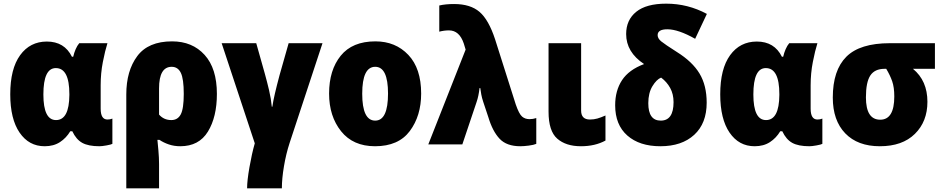

<svg xmlns="http://www.w3.org/2000/svg" viewBox="-20 -789 5153 1049"><path d="M364 -72H375Q396 -27 429.5 -8.5Q463 10 523 10Q537 10 562 5.5Q587 1 594 -3V-141Q582 -136 567 -136Q530 -136 530 -195V-324Q530 -389 542 -450.5Q554 -512 567 -553H413Q402 -540 393.5 -520.5Q385 -501 380 -479H373Q332 -562 236 -562Q144 -562 90 -487.5Q36 -413 36 -274Q36 -139 87 -64.5Q138 10 224 10Q273 10 307.5 -12.5Q342 -35 364 -72ZM217 -273Q217 -417 285 -417Q359 -417 359 -275V-270Q358 -133 286 -133Q217 -133 217 -273Z M984 -276Q984 -195 967.5 -164Q951 -133 916 -133Q875 -133 849 -163V-306Q849 -424 918 -424Q952 -424 968 -391Q984 -358 984 -276ZM920 -563Q790 -563 730 -482.5Q670 -402 670 -273V240H849V107Q849 73 845.5 33.5Q842 -6 840 -25H851Q873 -10 902 0Q931 10 965 10Q1067 10 1116 -70Q1165 -150 1165 -276Q1165 -415 1098 -489Q1031 -563 920 -563Z M1557 -553 1507 -377Q1492 -321 1482 -278Q1472 -235 1468 -206H1465Q1461 -250 1450 -296.5Q1439 -343 1427 -386L1380 -553H1191L1372 -6Q1356 50 1343 124Q1330 198 1330 240H1520Q1520 187 1531.5 119Q1543 51 1562 -7L1742 -553Z M2031 -563Q1905 -563 1841.5 -484.5Q1778 -406 1778 -278Q1778 -154 1843.5 -72Q1909 10 2029 10Q2157 10 2219 -73Q2281 -156 2281 -278Q2281 -415 2211 -489Q2141 -563 2031 -563ZM2030 -424Q2100 -424 2100 -278Q2100 -130 2030 -130Q1959 -130 1959 -277Q1959 -424 2030 -424Z M2506 0 2584 -232Q2595 -264 2600 -308H2604Q2606 -292 2609.5 -273Q2613 -254 2620 -233L2648 -149Q2671 -72 2709.5 -31Q2748 10 2823 10Q2842 10 2869 6.5Q2896 3 2910 -3V-144Q2892 -138 2873 -138Q2849 -138 2832.5 -152Q2816 -166 2798 -218L2685 -574Q2650 -681 2600 -724Q2550 -767 2461 -767Q2414 -767 2380 -759V-616Q2407 -623 2433 -623Q2490 -623 2514 -551L2524 -518L2320 0Z M2977 -553V-179Q2977 -73 3024.5 -31.5Q3072 10 3154 10Q3231 10 3288 -21V-158Q3263 -147 3244 -141.5Q3225 -136 3203 -136Q3155 -136 3155 -185V-553Z M3401 -603Q3401 -504 3499 -439Q3416 -408 3378.5 -351Q3341 -294 3341 -214Q3341 -107 3407.5 -48.5Q3474 10 3588 10Q3705 10 3773 -52.5Q3841 -115 3841 -228Q3841 -322 3802 -387Q3763 -452 3678 -505Q3612 -547 3592.5 -563Q3573 -579 3573 -597Q3573 -629 3626 -629Q3686 -629 3778 -577L3842 -713Q3738 -769 3620 -769Q3511 -769 3456 -724.5Q3401 -680 3401 -603ZM3660 -231Q3660 -130 3590 -130Q3522 -130 3522 -225Q3522 -281 3544.5 -318Q3567 -355 3592 -365Q3623 -342 3641.5 -308.5Q3660 -275 3660 -231Z M4243 -72H4254Q4275 -27 4308.5 -8.5Q4342 10 4402 10Q4416 10 4441 5.5Q4466 1 4473 -3V-141Q4461 -136 4446 -136Q4409 -136 4409 -195V-324Q4409 -389 4421 -450.5Q4433 -512 4446 -553H4292Q4281 -540 4272.5 -520.5Q4264 -501 4259 -479H4252Q4211 -562 4115 -562Q4023 -562 3969 -487.5Q3915 -413 3915 -274Q3915 -139 3966 -64.5Q4017 10 4103 10Q4152 10 4186.5 -12.5Q4221 -35 4243 -72ZM4096 -273Q4096 -417 4164 -417Q4238 -417 4238 -275V-270Q4237 -133 4165 -133Q4096 -133 4096 -273Z M4968 -413H5088V-553H4842Q4678 -553 4604 -479Q4530 -405 4530 -256Q4530 -131 4598 -60.5Q4666 10 4787 10Q4910 10 4978.5 -57.5Q5047 -125 5047 -233Q5047 -348 4968 -413ZM4813 -413H4822Q4843 -378 4854.5 -345Q4866 -312 4866 -262Q4866 -135 4789 -135Q4711 -135 4711 -257Q4711 -340 4735 -376.5Q4759 -413 4813 -413Z"/></svg>

Font: Noto Sans UI SemiCondensed Black
Style: Regular
Weight: 900
Width: 4
Designer: Monotype Design Team
Foundry: Monotype Imaging Inc.
Version: 1.001